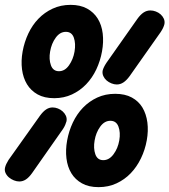

<svg xmlns="http://www.w3.org/2000/svg" viewBox="-64 -760 697 790"><path d="M341.5 10Q301 10 273.2 -5.6Q245.4 -21.1 229.5 -47.3Q213.6 -73.5 209.4 -108.4Q205.2 -143.3 212.2 -182Q219.2 -220.7 235.7 -255.8Q252.3 -290.8 277.4 -316.9Q302.5 -342.9 335.9 -358.5Q369.4 -374 409.9 -374Q450.4 -374 478.4 -358.8Q506.3 -343.6 522.1 -317.4Q537.8 -291.1 542.4 -256.2Q546.9 -221.3 539.9 -182.6Q532.9 -143.6 516 -108.6Q499.1 -73.5 474 -47.3Q448.9 -21.1 415.5 -5.6Q382 10 341.5 10ZM361 -101Q385.3 -101 403.2 -125.4Q421.2 -149.7 426.8 -182.3Q432.4 -215 423.4 -239Q414.4 -263 390.1 -263Q365.8 -263 348.4 -239Q330.9 -215 325.3 -182Q319.7 -150 328.2 -125.5Q336.7 -101 361 -101ZM159.1 -356Q118.6 -356 90.8 -371.5Q63 -387.1 47.1 -413.3Q31.2 -439.5 26.6 -474.5Q22.1 -509.6 29.1 -548.3Q36.1 -587 52.5 -621.9Q68.9 -656.8 94 -682.8Q119.1 -708.9 152.5 -724.4Q186 -740 226.5 -740Q266.3 -740 294.1 -724.8Q321.9 -709.6 338.2 -683.3Q354.4 -657.1 358.6 -622.2Q362.8 -587.3 355.8 -548.6Q348.8 -509.6 332.3 -474.5Q315.7 -439.5 290.6 -413.3Q265.5 -387.1 232.2 -371.5Q198.9 -356 159.1 -356ZM178.6 -467Q202.9 -467 220 -491.4Q237.1 -515.7 242.7 -547.7Q248.3 -581 239.8 -605Q231.3 -629 207 -629Q182.7 -629 165.3 -605Q147.8 -581 142.2 -548Q136.6 -516 145.5 -491.5Q154.3 -467 178.6 -467ZM100.1 -283.4Q112.9 -301 125.4 -309.4Q137.9 -317.9 152.4 -317.9Q163.2 -317.9 174.1 -313.7Q185.1 -309.5 193.7 -301.7Q202.3 -294 207 -283.9Q211.7 -273.8 209.7 -261.3Q207.7 -253.9 204.3 -246Q201 -238.1 195 -229L68 -47.8Q55.5 -30.2 42.7 -21.7Q29.9 -13.3 15.4 -13.3Q4.6 -13.3 -6.7 -17.8Q-18 -22.4 -27 -29.8Q-35.9 -37.2 -41 -47.8Q-46 -58.5 -43.3 -70.3Q-41.6 -77.7 -38.1 -85.2Q-34.6 -92.8 -28.9 -101.9ZM501.3 -682.5Q514.1 -700.1 526.9 -708.6Q539.7 -717 554.9 -717Q565.7 -717 577 -712.8Q588.3 -708.6 596.9 -700.9Q605.5 -693.1 610.1 -683Q614.6 -672.9 612.6 -661.1Q610.9 -653.7 607.1 -645.5Q603.2 -637.2 597.2 -628.1L469.5 -446.9Q456.7 -429.3 443.9 -420.9Q431.1 -412.4 416.6 -412.4Q405.8 -412.4 394.5 -417Q383.2 -421.5 374.6 -428.9Q366 -436.3 361.3 -446.6Q356.5 -456.9 358.2 -468.7Q359.9 -476.1 363.8 -484Q367.6 -491.9 373.6 -501Z"/></svg>

Font: Maple Mono
Style: Italic
Weight: 400
Italic angle: -10°
Monospace: yes
Designer: subframe7536
Version: Version 7.300